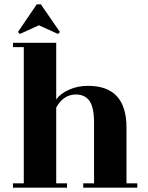

<svg xmlns="http://www.w3.org/2000/svg" viewBox="-20 -868 685 888"><path d="M565 -20H615V0H365V-20H415V-300Q415 -371 394 -401Q373 -431 331 -431Q274 -431 240 -371V-20H290V0H40V-20H90V-650H40V-670H240V-408Q259 -435 299 -453Q339 -471 387 -471Q565 -471 565 -278ZM160 -751 72 -711 63 -720 150 -848H169L257 -720L248 -711Z"/></svg>

Font: Rozha One
Style: Regular
Weight: 400
Designer: Tim Donaldson, Indian Type Foundry
Foundry: Indian Type Foundry
Version: Version 1.301;PS 1.0;hotconv 1.0.78;makeotf.lib2.5.61930; tt